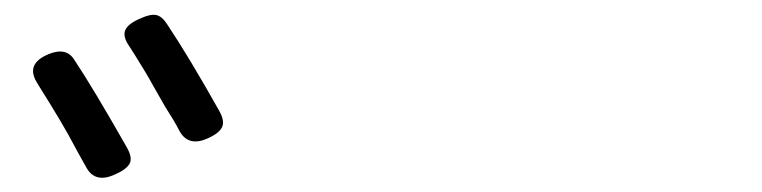

<svg xmlns="http://www.w3.org/2000/svg" viewBox="-20 -855 1040 262"><path d="M97 -628Q94 -633 88 -644Q72 -674 63 -689Q53 -706 33 -738Q31 -741 30 -743Q15 -768 46 -781Q70 -791 81 -774Q107 -735 153 -654Q161 -640 157 -632Q153 -624 137 -617Q109 -604 97 -628ZM224 -678Q219 -688 205 -710Q194 -729 189 -738Q181 -753 164 -780Q159 -788 157 -791Q147 -805 151 -814Q155 -823 172 -830Q185 -836 193 -834.5Q201 -833 208 -822Q238 -777 279 -704Q287 -690 283 -681.5Q279 -673 263 -666Q236 -654 224 -678Z"/></svg>

Font: GenSenRounded TW R
Style: Regular
Weight: 400
Version: Version 1.501;PS 1;hotconv 16.6.51;makeotf.lib2.5.65220